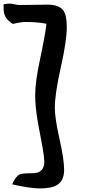

<svg xmlns="http://www.w3.org/2000/svg" viewBox="-28 -954 586 1075"><path d="M279 -351Q279 -292 305 -177Q331 -62 331 -3Q331 58 291 82Q260 101 196 101Q140 101 40 78Q61 31 83 22Q95 16 153 16Q220 16 220 -48Q220 -71 212 -119Q198 -194 184 -269Q169 -357 169 -420Q169 -497 196 -621Q227 -768 232 -821Q180 -831 116 -831Q90 -831 44 -820Q13 -840 2 -861Q-9 -882 -8 -918V-930Q18 -934 26 -934Q35 -934 53 -930Q71 -926 80 -926Q106 -926 159 -927Q212 -928 238 -928Q302 -928 326 -896Q346 -869 346 -803Q346 -726 312.5 -577Q279 -428 279 -351Z"/></svg>

Font: Wortlaut AH
Style: SemiBold
Weight: 600
Designer: Andreas Höfeld
Foundry: Fontgrube AH
Version: Version 2.59